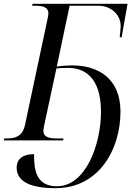

<svg xmlns="http://www.w3.org/2000/svg" viewBox="-40 -734 720 1004"><path d="M250 250C480 250 590 44 590 -150C590 -330 466 -392 338 -392C314 -392 284 -390 257 -386L324 -704H475C534 -704 591 -664 591 -597C591 -590 589 -562 586 -539H596L627 -714H130L128 -704H141C179 -704 213 -699 213 -664C213 -657 211 -644 208 -632L91 -82C78 -19 38 -10 -6 -10H-18L-20 0H290L292 -10H259C221 -10 187 -15 187 -50C187 -57 189 -70 191 -78L255 -376C271 -378 287 -379 316 -379C398 -379 488 -334 488 -150C488 24 407 240 258 240C148 240 138 154 138 72C76 72 47 101 47 142C47 206 102 250 250 250Z"/></svg>

Font: Noto Serif Display
Style: Italic
Weight: 400
Italic angle: -12°
Designer: Monotype Design Team
Foundry: Monotype Imaging Inc.
Version: Version 2.009